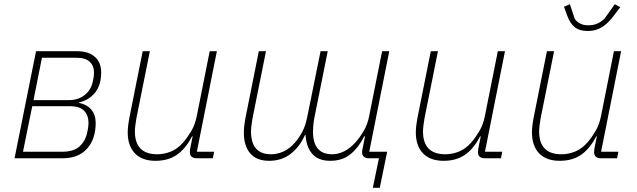

<svg xmlns="http://www.w3.org/2000/svg" viewBox="-20 -751 3024 911"><path d="M151 -508H346Q400 -508 430 -481.5Q460 -455 460 -407Q460 -348 431.5 -312Q403 -276 355 -265V-263Q393 -255 413.5 -230.5Q434 -206 434 -168Q434 -91 393 -45.5Q352 0 277 0H49ZM275 -31Q329 -31 357 -56Q385 -81 394 -123Q398 -142 399 -152Q400 -162 400 -168Q400 -203 379.5 -225Q359 -247 312 -247H133L89 -31ZM307 -276Q351 -276 381.5 -300Q412 -324 420 -363Q424 -380 425 -389.5Q426 -399 426 -407Q426 -439 405.5 -458Q385 -477 343 -477H179L139 -276Z M691 -508 627 -189Q624 -172 622 -155Q620 -138 620 -128Q620 -19 726 -19Q758 -19 790 -31.5Q822 -44 850 -76Q869 -98 887.5 -129Q906 -160 914 -202L975 -508H1009L914 -31H996L990 0H914Q881 0 881 -29Q881 -34 881.5 -38.5Q882 -43 883 -49L894 -104H891Q862 -47 820.5 -17.5Q779 12 718 12Q654 12 620 -23.5Q586 -59 586 -123Q586 -137 588 -154.5Q590 -172 593 -188L657 -508Z M1778 0H1732Q1698 0 1698 -29Q1698 -37 1701 -49L1712 -104H1708Q1681 -50 1642.5 -19Q1604 12 1547 12Q1490 12 1461.5 -21Q1433 -54 1430 -110H1427Q1401 -53 1358.5 -20.5Q1316 12 1257 12Q1197 12 1167 -23.5Q1137 -59 1137 -122Q1137 -137 1139 -154.5Q1141 -172 1144 -188L1208 -508H1242L1178 -189Q1175 -172 1173 -155Q1171 -138 1171 -128Q1171 -19 1266 -19Q1295 -19 1324.5 -32Q1354 -45 1380 -75Q1400 -98 1415 -127Q1430 -156 1438 -197L1501 -508H1535L1471 -189Q1468 -172 1466.5 -155Q1465 -138 1465 -127Q1465 -19 1556 -19Q1585 -19 1613 -33Q1641 -47 1667 -76Q1686 -97 1705 -128.5Q1724 -160 1732 -202L1793 -508H1827L1732 -31H1817L1782 140H1749Z M2058 -508 1994 -189Q1991 -172 1989 -155Q1987 -138 1987 -128Q1987 -19 2093 -19Q2125 -19 2157 -31.5Q2189 -44 2217 -76Q2236 -98 2254.5 -129Q2273 -160 2281 -202L2342 -508H2376L2281 -31H2363L2357 0H2281Q2248 0 2248 -29Q2248 -34 2248.5 -38.5Q2249 -43 2250 -49L2261 -104H2258Q2229 -47 2187.5 -17.5Q2146 12 2085 12Q2021 12 1987 -23.5Q1953 -59 1953 -123Q1953 -137 1955 -154.5Q1957 -172 1960 -188L2024 -508Z M2609 -508 2545 -189Q2542 -172 2540 -155Q2538 -138 2538 -128Q2538 -19 2644 -19Q2676 -19 2708 -31.5Q2740 -44 2768 -76Q2787 -98 2805.5 -129Q2824 -160 2832 -202L2893 -508H2927L2832 -31H2914L2908 0H2832Q2799 0 2799 -29Q2799 -34 2799.5 -38.5Q2800 -43 2801 -49L2812 -104H2809Q2780 -47 2738.5 -17.5Q2697 12 2636 12Q2572 12 2538 -23.5Q2504 -59 2504 -123Q2504 -137 2506 -154.5Q2508 -172 2511 -188L2575 -508ZM2769 -604Q2729 -604 2707 -622Q2685 -640 2672 -675L2656 -719L2684 -731L2707 -662Q2728 -631 2771 -631Q2794 -631 2811.5 -638Q2829 -645 2848 -662L2897 -731L2923 -717L2891 -675Q2865 -640 2836 -622Q2807 -604 2769 -604Z"/></svg>

Font: IBM Plex Sans ExtLt
Style: Italic
Weight: 200
Italic angle: -11°
Designer: Mike Abbink, Paul van der Laan, Pieter van Rosmalen
Foundry: Bold Monday
Version: Version 3.005